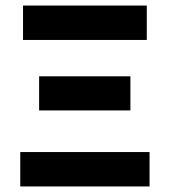

<svg xmlns="http://www.w3.org/2000/svg" viewBox="-20 -672 611 692"><path d="M53 0V-124H519V0ZM121 -274V-397H450V-274ZM63 -528V-652H509V-528Z"/></svg>

Font: Giro Regular
Style: Bold
Weight: 700
Designer: Paul D. Hunt
Foundry: Adobe Systems Incorporated
Version: Version 1.000;PS 1.0;hotconv 1.0.88;makeotf.lib2.5.647800